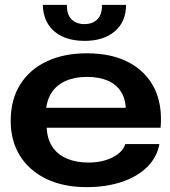

<svg xmlns="http://www.w3.org/2000/svg" viewBox="-20 -760 700 789"><path d="M336 9Q240 9 170 -25Q100 -59 62 -120Q24 -181 24 -263Q24 -350 62.5 -412Q101 -474 171.5 -507.5Q242 -541 337 -541Q440 -541 510.5 -503Q581 -465 614.5 -397Q648 -329 640 -235H172Q174 -189 195 -157Q216 -125 254.5 -108.5Q293 -92 343 -92Q400 -92 442 -113Q484 -134 495 -168H635Q625 -113 584 -73Q543 -33 479 -12Q415 9 336 9ZM169 -307 163 -317H505L497 -307Q497 -351 478 -382Q459 -413 423 -428.5Q387 -444 337 -444Q287 -444 250 -427.5Q213 -411 192.5 -380Q172 -349 169 -307ZM327 -592Q275 -592 236.5 -610Q198 -628 177.5 -661Q157 -694 156 -740H255Q254 -701 273.5 -681Q293 -661 327 -661Q361 -661 380.5 -681Q400 -701 399 -740H498Q498 -671 452 -631.5Q406 -592 327 -592Z"/></svg>

Font: Mona Sans Expanded SemiBold
Style: Regular
Weight: 600
Width: 7
Designer: Deni Anggara
Foundry: GitHub
Version: Version 2.000